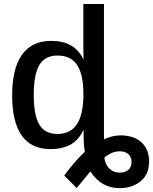

<svg xmlns="http://www.w3.org/2000/svg" viewBox="-20 -745 775 972"><path d="M506.3 -39.1Q546.9 -59.6 589.8 -59.6Q658.7 -59.6 696.8 -23.9Q734.9 11.7 734.9 72.8Q734.9 136.7 692.4 172.1Q649.9 207.5 585.9 207.5Q539.1 207.5 502.7 186.8Q466.3 166 437.5 123L368.2 207L305.2 144Q328.6 111.3 355 80.6Q381.3 49.8 409.7 22.9Q406.2 4.9 404.8 -14.9Q403.3 -34.7 403.3 -57.6V-85.4H401.4Q377.9 -35.6 336.9 -12.9Q295.9 9.8 235.4 9.8Q138.2 9.8 89.8 -59.1Q41.5 -127.9 41.5 -262.2Q41.5 -398.4 91.6 -468.3Q141.6 -538.1 238.8 -538.1Q297.9 -538.1 338.1 -515.6Q378.4 -493.2 401.9 -445.8H402.8L401.9 -514.2V-724.6H506.3ZM150.9 -264.2Q150.9 -160.6 179.4 -113.8Q208 -66.9 270 -66.9Q337.9 -66.9 370.1 -117.2Q402.3 -167.5 402.3 -269.5Q402.3 -367.7 370.4 -415.8Q338.4 -463.9 271 -463.9Q208 -463.9 179.4 -416.3Q150.9 -368.7 150.9 -264.2ZM646 75.2Q646 51.3 630.6 36.1Q615.2 21 586.4 21Q564.5 21 544.7 29.8Q524.9 38.6 508.3 52.2Q511.2 86.4 532.7 107.7Q554.2 128.9 585.9 128.9Q613.3 128.9 629.6 115Q646 101.1 646 75.2Z"/></svg>

Font: Arimo Medium
Style: Regular
Weight: 500
Designer: Steve Matteson
Foundry: Monotype Imaging Inc.
Version: Version 1.33